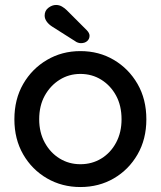

<svg xmlns="http://www.w3.org/2000/svg" viewBox="-20 -744 648 774"><path d="M570 -263Q570 -183 534.5 -121.5Q499 -60 439 -25Q379 10 304 10Q230 10 169.5 -25Q109 -60 73.5 -121.5Q38 -183 38 -263Q38 -344 73.5 -405.5Q109 -467 169.5 -502.5Q230 -538 304 -538Q379 -538 439 -502.5Q499 -467 534.5 -405.5Q570 -344 570 -263ZM470 -263Q470 -318 448 -358.5Q426 -399 388.5 -422.5Q351 -446 304 -446Q258 -446 220.5 -422.5Q183 -399 160.5 -358.5Q138 -318 138 -263Q138 -210 160.5 -169Q183 -128 220.5 -105Q258 -82 304 -82Q351 -82 388.5 -105Q426 -128 448 -169Q470 -210 470 -263ZM306 -570Q301 -570 294.5 -572Q288 -574 283 -578L190 -637Q176 -646 168 -657.5Q160 -669 160 -681Q160 -701 175 -712.5Q190 -724 206 -724Q219 -724 230 -717.5Q241 -711 249 -703L329 -623Q341 -611 341 -600Q341 -587 331.5 -578.5Q322 -570 306 -570Z"/></svg>

Font: Quicksand SemiBold
Style: Regular
Weight: 600
Designer: Andrew Paglinawan
Foundry: Andrew Paglinawan
Version: Version 3.004